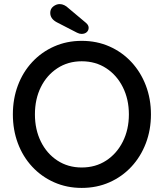

<svg xmlns="http://www.w3.org/2000/svg" viewBox="-20 -910 801 940"><path d="M719 -350Q719 -274 694 -208.5Q669 -143 623.5 -94Q578 -45 516 -17.5Q454 10 380 10Q307 10 245 -17.5Q183 -45 137.5 -94Q92 -143 67.5 -208.5Q43 -274 43 -350Q43 -426 67.5 -491.5Q92 -557 137.5 -606Q183 -655 245 -682.5Q307 -710 380 -710Q454 -710 516 -682.5Q578 -655 623.5 -606Q669 -557 694 -491.5Q719 -426 719 -350ZM611 -350Q611 -424 581.5 -483Q552 -542 500 -576Q448 -610 380 -610Q313 -610 261 -576Q209 -542 180 -483.5Q151 -425 151 -350Q151 -276 180 -217Q209 -158 261 -124Q313 -90 380 -90Q448 -90 500 -124Q552 -158 581.5 -217Q611 -276 611 -350ZM379 -744Q374 -744 368.5 -745.5Q363 -747 357 -750L258 -801Q226 -818 226 -847Q226 -867 241 -878.5Q256 -890 272 -890Q284 -890 295 -884.5Q306 -879 314 -871L401 -798Q408 -792 411 -786Q414 -780 414 -774Q414 -761 404.5 -752.5Q395 -744 379 -744Z"/></svg>

Font: Quicksand SemiBold
Style: Regular
Weight: 600
Designer: Andrew Paglinawan
Foundry: Andrew Paglinawan
Version: Version 3.006